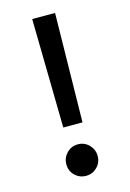

<svg xmlns="http://www.w3.org/2000/svg" viewBox="-105 -715 519 768"><g transform="rotate(-15 154.5 -331.0)"><path d="M107.9 -662.1 115.7 -210.9H195.3L202.6 -662.1ZM89.4 -65.4C89.4 -46.9 95.7 -31.2 108.4 -19C121.1 -6.8 136.2 -0.5 154.3 -0.5C172.4 -0.5 187.5 -6.8 200.2 -19.5C212.9 -32.2 219.2 -47.4 219.2 -65.4C219.2 -83.5 212.9 -98.6 200.2 -111.8C187.5 -124.5 172.4 -130.9 154.3 -130.9C136.2 -130.9 121.1 -124.5 108.4 -111.8C95.7 -98.6 89.4 -83.5 89.4 -65.4Z"/></g></svg>

Font: Vazir
Style: Regular
Weight: 400
Designer: Saber Rastikerdar
Foundry: Saber Rastikerdar
Version: Version 27.002;January 24, 2021;FontCreator 13.0.0.2683 64-b